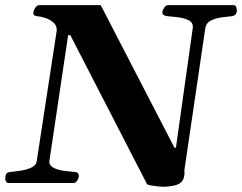

<svg xmlns="http://www.w3.org/2000/svg" viewBox="-36 -713 942 748"><path d="M-2.9 0Q-9.8 0 -12.7 -6.3Q-15.6 -12.7 -15.6 -16.1Q-15.6 -27.3 -12.5 -34.4Q-9.3 -41.5 4.4 -43Q20 -44.4 43.2 -47.9Q66.4 -51.3 85.4 -59.8Q104.5 -68.4 106.9 -84L184.1 -587.9Q185.1 -593.8 185.1 -596.2Q185.1 -614.3 171.6 -625.7Q158.2 -637.2 140.4 -643.1Q122.6 -648.9 108.9 -649.9Q93.8 -651.4 93.8 -660.6Q93.8 -670.4 100.8 -681.6Q107.9 -692.9 116.2 -692.9H356.4L643.6 -137.7H649.4L714.8 -602.5Q715.3 -604.5 715.3 -608.4Q715.3 -627 696.5 -635.3Q677.7 -643.6 654.3 -646.2Q630.9 -648.9 617.2 -649.9Q593.8 -652.3 596.7 -668Q597.7 -673.3 603.8 -683.1Q609.9 -692.9 618.2 -692.9H874.5Q881.3 -692.9 884 -686Q886.7 -679.2 886.7 -672.9Q886.7 -652.3 866.7 -649.9Q852.1 -648.4 828.9 -645.5Q805.7 -642.6 786.4 -633.3Q767.1 -624 763.7 -602.5L683.1 -55.2Q681.6 -45.9 682.6 -39.6Q683.6 -33.2 679.7 -19.5Q673.3 1 649.7 7.8Q626 14.6 597.7 14.6Q592.8 14.6 578.6 13.2Q564.5 11.7 551.5 9.3Q538.6 6.8 536.6 3.9L237.8 -576.2H229.5L156.2 -84.5Q156.2 -66.4 175.3 -57.9Q194.3 -49.3 218.3 -46.9Q242.2 -44.4 255.9 -43Q263.7 -42.5 267.3 -38.6Q271 -34.7 271 -28.3Q271 -19 264.6 -9.5Q258.3 0 250 0Z"/></svg>

Font: Gelasio
Style: Bold Italic
Weight: 700
Italic angle: -8.5°
Designer: Eben Sorkin
Foundry: Eben Sorkin
Version: Version 1.008